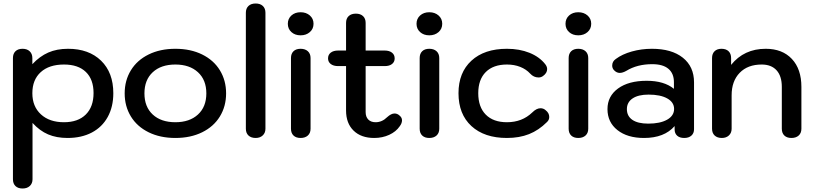

<svg xmlns="http://www.w3.org/2000/svg" viewBox="-20 -779 4652 1098"><path d="M54 246V-447Q54 -472 68.5 -486Q83 -500 109 -500Q135 -500 150 -485.5Q165 -471 165 -447V-412Q207 -457 256 -478.5Q305 -500 369 -500Q488 -500 558 -432Q628 -364 628 -246Q628 -168 596 -110Q564 -52 505 -21Q446 10 366 10Q303 10 255 -10.5Q207 -31 166 -76V246Q166 270 150.5 284.5Q135 299 109 299Q83 299 68.5 285Q54 271 54 246ZM515 -247Q515 -325 471 -367.5Q427 -410 346 -410Q261 -410 213 -366.5Q165 -323 165 -246Q165 -170 214 -125Q263 -80 346 -80Q426 -80 470.5 -124Q515 -168 515 -247Z M693 -245Q693 -319 728.5 -377Q764 -435 830 -467.5Q896 -500 983 -500Q1070 -500 1136 -467.5Q1202 -435 1237.5 -377Q1273 -319 1273 -245Q1273 -171 1237.5 -113Q1202 -55 1136 -22.5Q1070 10 983 10Q896 10 830 -22.5Q764 -55 728.5 -113Q693 -171 693 -245ZM1160 -245Q1160 -322 1112 -366Q1064 -410 983 -410Q901 -410 853.5 -366Q806 -322 806 -245Q806 -168 853.5 -124Q901 -80 983 -80Q1064 -80 1112 -124Q1160 -168 1160 -245Z M1386 -43V-706Q1386 -731 1401 -745Q1416 -759 1442 -759Q1468 -759 1483 -745Q1498 -731 1498 -706V-43Q1498 -19 1482.5 -4.5Q1467 10 1442 10Q1416 10 1401 -4Q1386 -18 1386 -43Z M1626 -643Q1626 -672 1646.5 -690.5Q1667 -709 1699 -709Q1731 -709 1752 -690.5Q1773 -672 1773 -643Q1773 -614 1752 -595.5Q1731 -577 1699 -577Q1667 -577 1646.5 -595.5Q1626 -614 1626 -643ZM1644 -43V-447Q1644 -472 1658.5 -486Q1673 -500 1699 -500Q1725 -500 1740.5 -486Q1756 -472 1756 -447V-43Q1756 -18 1740.5 -4Q1725 10 1699 10Q1673 10 1658.5 -4Q1644 -18 1644 -43Z M2279 -91Q2279 -74 2266 -57Q2245 -26 2206 -8Q2167 10 2120 10Q2045 10 2002 -32Q1959 -74 1959 -147V-401H1914Q1887 -401 1871.5 -413Q1856 -425 1856 -445Q1856 -466 1871.5 -478Q1887 -490 1914 -490H1959V-648Q1959 -673 1974 -687Q1989 -701 2015 -701Q2041 -701 2056 -687Q2071 -673 2071 -648V-490H2180Q2206 -490 2221.5 -478Q2237 -466 2237 -445Q2237 -425 2222 -413Q2207 -401 2180 -401H2071V-138Q2071 -111 2086 -95.5Q2101 -80 2128 -80Q2165 -80 2194 -109Q2217 -130 2236 -130Q2252 -130 2264 -119Q2279 -107 2279 -91Z M2362 -643Q2362 -672 2382.5 -690.5Q2403 -709 2435 -709Q2467 -709 2488 -690.5Q2509 -672 2509 -643Q2509 -614 2488 -595.5Q2467 -577 2435 -577Q2403 -577 2382.5 -595.5Q2362 -614 2362 -643ZM2380 -43V-447Q2380 -472 2394.5 -486Q2409 -500 2435 -500Q2461 -500 2476.5 -486Q2492 -472 2492 -447V-43Q2492 -18 2476.5 -4Q2461 10 2435 10Q2409 10 2394.5 -4Q2380 -18 2380 -43Z M2602 -246Q2602 -364 2676 -432Q2750 -500 2879 -500Q2951 -500 3008 -477Q3065 -454 3098 -412Q3109 -398 3109 -384Q3109 -361 3085 -344Q3074 -336 3060 -336Q3032 -336 3012 -358Q2989 -383 2955 -396.5Q2921 -410 2879 -410Q2801 -410 2758 -367Q2715 -324 2715 -246Q2715 -167 2758 -123.5Q2801 -80 2879 -80Q2966 -80 3024 -136Q3048 -160 3071 -160Q3088 -160 3100 -149Q3121 -133 3121 -110Q3121 -93 3108 -81Q3061 -34 3005.5 -12Q2950 10 2879 10Q2750 10 2676 -58Q2602 -126 2602 -246Z M3214 -643Q3214 -672 3234.5 -690.5Q3255 -709 3287 -709Q3319 -709 3340 -690.5Q3361 -672 3361 -643Q3361 -614 3340 -595.5Q3319 -577 3287 -577Q3255 -577 3234.5 -595.5Q3214 -614 3214 -643ZM3232 -43V-447Q3232 -472 3246.5 -486Q3261 -500 3287 -500Q3313 -500 3328.5 -486Q3344 -472 3344 -447V-43Q3344 -18 3328.5 -4Q3313 10 3287 10Q3261 10 3246.5 -4Q3232 -18 3232 -43Z M3454 -155Q3454 -229 3514.5 -273Q3575 -317 3678 -317Q3778 -317 3834 -271V-309Q3834 -359 3802.5 -385.5Q3771 -412 3710 -412Q3624 -412 3562 -374Q3541 -362 3524 -362Q3506 -362 3491 -378Q3481 -389 3481 -404Q3481 -428 3502 -442Q3538 -469 3593 -484.5Q3648 -500 3708 -500Q3821 -500 3885 -449Q3949 -398 3949 -308V-40Q3949 -17 3934 -3.5Q3919 10 3893 10Q3867 10 3852.5 -3Q3838 -16 3838 -39V-58Q3779 10 3663 10Q3568 10 3511 -35Q3454 -80 3454 -155ZM3835 -156Q3835 -194 3796 -216Q3757 -238 3689 -238Q3630 -238 3597.5 -216Q3565 -194 3565 -155Q3565 -115 3596.5 -93.5Q3628 -72 3687 -72Q3755 -72 3795 -94.5Q3835 -117 3835 -156Z M4052 -43V-447Q4052 -472 4066.5 -486Q4081 -500 4106 -500Q4132 -500 4146.5 -486Q4161 -472 4161 -447V-408Q4235 -500 4359 -500Q4454 -500 4508.5 -442Q4563 -384 4563 -282V-43Q4563 -18 4547.5 -4Q4532 10 4506 10Q4480 10 4465.5 -4Q4451 -18 4451 -43V-282Q4451 -344 4421 -377Q4391 -410 4336 -410Q4256 -410 4210 -362.5Q4164 -315 4164 -234V-43Q4164 -19 4148.5 -4.5Q4133 10 4108 10Q4082 10 4067 -4Q4052 -18 4052 -43Z"/></svg>

Font: Kodchasan SemiBold
Style: Regular
Weight: 600
Version: Version 1.000; ttfautohint (v1.6)